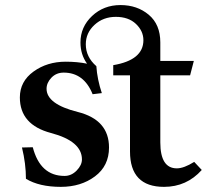

<svg xmlns="http://www.w3.org/2000/svg" viewBox="-20 -725 839 755"><path d="M625 9.8Q491.2 9.8 491.2 -129.4V-428.7H425.3V-468.8Q543.9 -488.8 543.9 -566.9Q543.9 -603 514.6 -630.9Q485.4 -658.7 435.5 -658.7Q385.7 -658.7 351.6 -627.2Q317.4 -595.7 317.4 -550.8Q317.4 -501 358.9 -464.8Q362.3 -413.1 380.4 -358.9L344.2 -354.5Q310.1 -439.5 230.5 -439.5Q201.2 -439.5 182.1 -419.4Q163.1 -399.4 163.1 -376Q163.1 -315.4 285.9 -284.7Q408.7 -253.9 408.7 -145Q408.7 -72.8 353.5 -31.5Q298.3 9.8 219.2 9.8Q134.3 9.8 82 -22Q82 -81.1 66.4 -145L108.9 -146Q138.2 -33.2 233.9 -33.2Q260.7 -33.2 281.5 -54.4Q302.2 -75.7 302.2 -98.1Q302.2 -169.9 180.2 -202.1Q58.1 -234.4 58.1 -341.8Q58.1 -404.8 111.8 -443.6Q165.5 -482.4 238.3 -482.4Q283.7 -482.4 322.3 -474.6Q296.4 -510.7 296.4 -558.1Q296.4 -619.1 342 -662.1Q387.7 -705.1 453.6 -705.1Q519.5 -705.1 564.9 -667Q610.4 -628.9 610.4 -558.1V-485.4H742.2L727.5 -428.7H610.4V-165Q610.4 -63 675.3 -63Q703.1 -63 743.7 -88.4L773.4 -56.6Q713.9 9.8 625 9.8Z"/></svg>

Font: Kelvinch
Style: Bold
Weight: 700
Designer: Paul James Miller
Foundry: High-Logic / Made with FontCreator
Version: Version 3.501;March 28, 2021;FontCreator 13.0.0.2683 64-bit